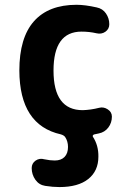

<svg xmlns="http://www.w3.org/2000/svg" viewBox="-20 -550 540 790"><path d="M387.7 -106.4Q406.2 -111.3 423.3 -100.1Q440.4 -88.9 440.4 -70.3Q440.4 -44.9 425.8 -25.4Q411.1 -5.9 386.7 -1Q383.8 0 377.4 1Q371.1 2 368.2 2.9Q364.3 3.9 362.3 6.8Q360.4 9.8 362.3 12.7Q385.7 48.8 384.8 94.7Q384.8 153.3 343.3 186.5Q301.8 219.7 224.6 219.7Q197.3 219.7 166 214.8Q140.6 210.9 125.5 189.5Q110.4 168 110.4 141.6Q110.4 122.1 126.5 110.8Q142.6 99.6 163.1 105.5Q186.5 110.4 205.1 110.4Q231.4 110.4 245.6 95.7Q259.8 81.1 259.8 54.7Q259.8 31.2 248 13.7Q243.2 6.8 230.5 2.9Q60.5 -35.2 59.6 -259.8Q59.6 -394.5 119.6 -462.4Q179.7 -530.3 294.9 -530.3Q330.1 -530.3 377.9 -519.5Q402.3 -514.6 416 -494.6Q429.7 -474.6 429.7 -450.2Q429.7 -430.7 413.6 -419.4Q397.5 -408.2 377 -413.1Q347.7 -419.9 315.4 -419.9Q200.2 -419.9 200.2 -259.8Q200.2 -96.7 320.3 -96.7Q353.5 -97.7 387.7 -106.4Z"/></svg>

Font: Rounded-X Mgen+ 1m bold
Style: Bold
Weight: 700
Designer: [Source Han Sans]
Ryoko NISHIZUKA  (kana & ideographs); Paul D. Hunt (Latin, Greek & Cyrillic); Wenlong ZHANG  (bopomofo
Version: Version 1.059.20150602